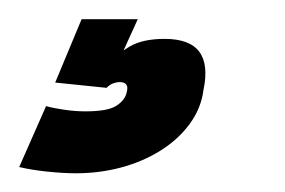

<svg xmlns="http://www.w3.org/2000/svg" viewBox="-92 -20 297 200"><path d="M-13 160.5Q11.5 160.5 34 154.5Q56.5 148.5 75 137Q93.5 125.5 105.5 109.2Q117.5 93 120 73.5Q125.5 47 115.5 33.8Q105.5 20.5 79.5 20.5Q56.5 20.5 43 28.5Q29.5 36.5 21 46L19 71.5Q22.5 68 26 66.8Q29.5 65.5 32.5 65.5Q37.5 65.5 39.5 68Q41.5 70.5 40 76Q38.5 84 29.5 90Q20.5 96 -3 96Q-14 96 -25.8 94.2Q-37.5 92.5 -44 90.5L-72 154Q-59.5 157 -42.5 158.8Q-25.5 160.5 -13 160.5ZM19 71.5 51.5 0H-7L-34.5 66Z"/></svg>

Font: Anybody UltraCondensed ExtraBold
Style: Italic
Weight: 800
Width: 1
Italic angle: -10°
Version: Version 1.113;gftools[0.9.25]